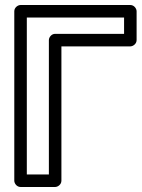

<svg xmlns="http://www.w3.org/2000/svg" viewBox="-20 -721 565 766"><path d="M175 -561V-25H87V-651H475V-586H200C184.9 -586 175 -571.7 175 -561ZM225 -536H500C510.7 -536 525 -545.9 525 -561V-676C525 -686.7 515.1 -701 500 -701H62C51.3 -701 37 -691.1 37 -676V0C37 10.7 46.9 25 62 25H200C210.7 25 225 15.1 225 0Z"/></svg>

Font: Fog Sans
Style: Outline
Weight: 700
Foundry: Intel Corporation
Version: Version 1.00